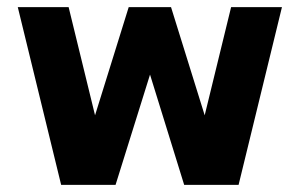

<svg xmlns="http://www.w3.org/2000/svg" viewBox="-20 -520 843 540"><path d="M30 -500H173L258 -152L234 -153L342 -500H461L569 -153L545 -152L630 -500H773L651 0H498L389 -352H415L305 0H152Z"/></svg>

Font: Uncut Sans VF
Style: Regular
Weight: 400
Designer: Kasper Nordkvist
Foundry: Uncut Type
Version: Version 1.100;FEAKit 1.0